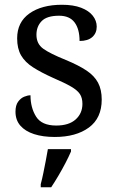

<svg xmlns="http://www.w3.org/2000/svg" viewBox="-20 -565 491 806"><path d="M210 10Q160 10 123 -2Q86 -14 65.5 -37.5Q45 -61 45 -96Q45 -123 56 -138Q67 -153 81.5 -159Q96 -165 108 -165Q108 -113 131.5 -75.5Q155 -38 216 -38Q269 -38 297.5 -63.5Q326 -89 326 -129Q326 -154 315.5 -170Q305 -186 278.5 -201.5Q252 -217 203 -238Q152 -261 118.5 -282.5Q85 -304 68.5 -332.5Q52 -361 52 -404Q52 -472 103.5 -508.5Q155 -545 240 -545Q288 -545 320.5 -532.5Q353 -520 369.5 -499Q386 -478 386 -453Q386 -426 367.5 -409.5Q349 -393 314 -393Q314 -443 293 -471Q272 -499 228 -499Q177 -499 155 -476.5Q133 -454 133 -419Q133 -381 161.5 -360.5Q190 -340 257 -313Q310 -291 343 -269Q376 -247 391.5 -218Q407 -189 407 -147Q407 -69 353 -29.5Q299 10 210 10ZM151 208Q157 186 162 161Q167 136 172 110.5Q177 85 181 61H278V71Q269 92 255 119Q241 146 225 173Q209 200 195 221H151Z"/></svg>

Font: Noto Serif Gurmukhi
Style: Regular
Weight: 400
Designer: Vaibhav Singh and the Monotype Design Team
Foundry: Monotype Imaging Inc.
Version: Version 2.003